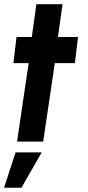

<svg xmlns="http://www.w3.org/2000/svg" viewBox="-44 -677 423 918"><path d="M314 -375H218L162.5 0H37.5L93 -375H20L35 -500H108L130 -657H255L233 -500H329ZM-24.5 220.5 30.5 51.5H155.5L58.5 220.5Z"/></svg>

Font: Urbanist
Style: Bold Italic
Weight: 700
Italic angle: -8°
Designer: Corey Hu
Foundry: Corey Hu
Version: Version 1.330; ttfautohint (v1.8.4.7-5d5b)